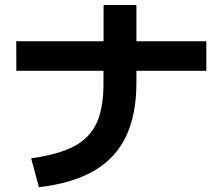

<svg xmlns="http://www.w3.org/2000/svg" viewBox="-20 -769 904 781"><path d="M400.9 -432.9 401.4 -748.6H534.9V-432.9Q534.9 -302.7 492.5 -213.9Q450.1 -125.2 362.4 -74.2Q274.6 -23.3 138.3 -7.5L106.8 -124.9Q219.6 -140.8 283 -174.8Q346.3 -208.9 373.9 -270.4Q401.4 -332 400.9 -432.9ZM46.1 -601.1H819.3V-481.1L46.5 -480.9Z"/></svg>

Font: Pretendard GOV Variable
Style: Regular
Weight: 400
Designer: Base glyphs from Inter by Rasmus Andersson; Hangul glyphs from Noto Sans CJK(Source Han Sans) by Jang Soo-young and Kang
Foundry: Kil Hyung-jin
Version: Version 1.307;Glyphs 3.2 (3192)